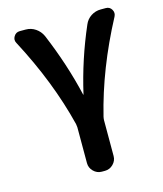

<svg xmlns="http://www.w3.org/2000/svg" viewBox="-111 -602 767 905"><g transform="rotate(-15 272.5 -150.0)"><path d="M214 -28Q160 -246 41 -471Q32 -487 42 -503.5Q52 -520 71 -520H100Q126 -520 147.5 -505.5Q169 -491 180 -467Q246 -310 282 -155Q282 -153 283 -153Q284 -153 284 -154Q321 -316 387 -468Q397 -492 418.5 -506Q440 -520 466 -520H491Q510 -520 519.5 -503.5Q529 -487 520 -470Q402 -248 348 -28Q346 -18 346 -12V163Q346 186 329 203Q312 220 289 220H273Q250 220 233 203Q216 186 216 163V-12Q216 -16 214 -28Z"/></g></svg>

Font: Rounded Mplus 1c Bold
Style: Bold
Weight: 700
Version: Version 1.059.20150529